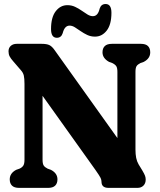

<svg xmlns="http://www.w3.org/2000/svg" viewBox="-20 -913 777 933"><path d="M259.2 -41.3Q259.2 -21.9 248 -10.9Q236.9 0 213.6 0H72.9Q49.6 0 38.4 -10.9Q27.3 -21.9 27.3 -41.3Q27.3 -71.2 58.6 -87.7L75 -93.5Q87.7 -99.4 93.4 -108.5Q99 -117.6 99 -136.5V-505.1Q99 -531.6 95.7 -545.8Q92.4 -559.9 81.6 -571.7L43.9 -615.5Q32.4 -628.4 26.9 -638.9Q21.4 -649.4 21.4 -663.6Q21.4 -680.4 32.5 -690.2Q43.6 -700 61.2 -700H182.9Q206.7 -700 219.7 -693.9Q232.7 -687.7 245.3 -669.6L570.6 -213.8L550.5 -127.8V-563.5Q550.5 -582.5 545.2 -591Q540 -599.4 525.9 -606.5L509.9 -612.3Q478.1 -630 478.1 -658.7Q478.1 -678.2 489.2 -689.1Q500.4 -700 523.7 -700H664.4Q688.2 -700 699.1 -689.1Q710 -678.2 710 -658.7Q710 -628.8 678.6 -612.3L662.3 -606.5Q648.8 -599.8 643.5 -591.4Q638.3 -582.9 638.3 -563.5V-186.2Q638.3 -163.7 641.7 -146.1Q645.2 -128.5 653.5 -114.3L671.2 -85.3Q681.8 -67.4 684.9 -58.6Q688 -49.8 688 -40.1Q688 -22.1 677 -11Q666 0 647.9 0H507.5Q473.2 0 473.2 -30Q473.2 -38.6 468.9 -48.2Q464.5 -57.8 444.3 -86.5L145.3 -505.6L186.8 -559.8V-136.5Q186.8 -117.2 192.3 -108.7Q197.8 -100.2 211.4 -93.5L227.4 -87.7Q259.2 -71.2 259.2 -41.3ZM441.7 -735Q421.4 -735 404.1 -743.1Q386.9 -751.2 371.9 -761.7Q357 -772.3 343.8 -780.4Q330.7 -788.5 318.1 -788.5Q293.9 -788.5 284.7 -751.8Q277.5 -729.4 256.3 -729.4Q228 -729.4 228 -772Q228 -829 250.8 -858.4Q273.6 -887.9 307.4 -887.9Q327.7 -887.9 344.9 -879.8Q362.2 -871.7 377.1 -861.1Q392 -850.6 405.3 -842.5Q418.7 -834.4 431.4 -834.4Q456 -834.4 464.3 -871.4Q471.7 -893.5 493.2 -893.5Q521.5 -893.5 521.5 -850.8Q521.5 -793.7 498.5 -764.3Q475.5 -735 441.7 -735Z"/></svg>

Font: Fraunces 144pt S100 Black
Style: Regular
Weight: 900
Version: Version 1.000